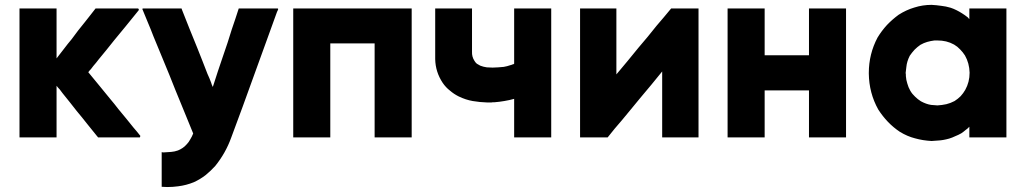

<svg xmlns="http://www.w3.org/2000/svg" viewBox="-20 -544 4135 774"><path d="M335.9 -252.9Q358.4 -225.6 380.9 -198.2Q402.3 -171.9 424.8 -144.5Q441.4 -125 457 -104.5Q473.6 -85 489.3 -65.4Q503.9 -47.9 517.6 -30.3Q532.2 -13.7 545.9 3.9Q544.9 5.9 543.9 9.8Q539.1 9.8 530.3 9.8Q524.4 9.8 519.5 9.8Q513.7 9.8 508.8 9.8Q497.1 9.8 485.4 9.8Q473.6 9.8 461.9 9.8Q450.2 9.8 438.5 9.8Q426.8 9.8 415 9.8Q405.3 9.8 395.5 9.8Q384.8 9.8 375 9.8Q374 8.8 374 7.8Q373 6.8 372.1 5.9Q351.6 -19.5 331.1 -44.9Q310.5 -71.3 289.1 -96.7Q275.4 -114.3 260.7 -132.8Q247.1 -150.4 232.4 -168Q226.6 -175.8 220.7 -183.6Q213.9 -190.4 208 -198.2Q208 -179.7 208 -161.1Q208 -142.6 208 -124Q208 -106.4 208 -87.9Q208 -70.3 208 -52.7Q208 -37.1 208 -21.5Q208 -5.9 208 9.8Q205.1 9.8 203.1 9.8Q200.2 9.8 198.2 9.8Q183.6 9.8 168.9 9.8Q154.3 9.8 139.6 9.8Q128.9 9.8 119.1 9.8Q109.4 9.8 98.6 9.8Q88.9 9.8 79.1 9.8Q69.3 9.8 58.6 9.8Q58.6 7.8 58.6 4.9Q58.6 2.9 58.6 0Q58.6 -56.6 58.6 -113.3Q58.6 -170.9 58.6 -227.5Q58.6 -266.6 58.6 -305.7Q58.6 -344.7 58.6 -383.8Q58.6 -415 58.6 -446.3Q58.6 -478.5 58.6 -509.8Q61.5 -509.8 64.5 -509.8Q66.4 -509.8 69.3 -509.8Q84 -509.8 98.6 -509.8Q113.3 -509.8 127.9 -509.8Q137.7 -509.8 147.5 -509.8Q158.2 -509.8 168 -509.8Q177.7 -509.8 187.5 -509.8Q198.2 -509.8 208 -509.8Q208 -507.8 208 -504.9Q208 -502.9 208 -500Q208 -474.6 208 -450.2Q208 -424.8 208 -400.4Q208 -382.8 208 -365.2Q208 -348.6 208 -331.1Q208 -325.2 208 -320.3Q208 -314.5 208 -308.6Q222.7 -328.1 238.3 -347.7Q252.9 -367.2 268.6 -385.7Q282.2 -403.3 294.9 -420.9Q308.6 -437.5 322.3 -455.1Q333 -468.8 343.8 -482.4Q354.5 -496.1 365.2 -509.8Q366.2 -509.8 367.2 -509.8Q369.1 -509.8 370.1 -509.8Q387.7 -509.8 405.3 -509.8Q422.9 -509.8 440.4 -509.8Q452.1 -509.8 463.9 -509.8Q475.6 -509.8 488.3 -509.8Q500 -509.8 512.7 -509.8Q525.4 -509.8 537.1 -509.8Q538.1 -508.8 539.1 -506.8Q540 -505.9 540 -503.9Q538.1 -502 536.1 -499Q534.2 -496.1 532.2 -494.1Q508.8 -465.8 486.3 -437.5Q462.9 -409.2 440.4 -381.8Q424.8 -362.3 409.2 -342.8Q393.6 -323.2 377.9 -304.7Q372.1 -297.9 367.2 -291Q362.3 -285.2 356.4 -278.3Q351.6 -272.5 346.7 -265.6Q340.8 -259.8 335.9 -252.9Z M837.9 -193.4Q848.6 -224.6 858.4 -256.8Q869.1 -288.1 879.9 -320.3Q888.7 -345.7 897.5 -372.1Q905.3 -398.4 914.1 -424.8Q921.9 -446.3 928.7 -467.8Q935.5 -488.3 942.4 -509.8Q944.3 -509.8 946.3 -509.8Q948.2 -509.8 950.2 -509.8Q955.1 -509.8 960 -509.8Q964.8 -509.8 969.7 -509.8Q980.5 -509.8 991.2 -509.8Q1002 -509.8 1012.7 -509.8Q1023.4 -509.8 1034.2 -509.8Q1044.9 -509.8 1055.7 -509.8Q1066.4 -509.8 1078.1 -509.8Q1088.9 -509.8 1099.6 -509.8Q1100.6 -509.8 1100.6 -508.8Q1100.6 -508.8 1101.6 -507.8Q1100.6 -504.9 1099.6 -502Q1098.6 -499 1096.7 -496.1Q1076.2 -439.5 1055.7 -382.8Q1035.2 -326.2 1014.6 -269.5Q1000 -230.5 986.3 -191.4Q971.7 -152.3 958 -113.3Q934.6 -50.8 912.1 10.7Q889.6 73.2 847.7 125Q829.1 145.5 808.6 162.1Q787.1 178.7 761.7 190.4Q730.5 203.1 698.2 207Q676.8 210 654.3 210Q643.6 210 631.8 209Q631.8 207 631.8 205.1Q631.8 202.1 631.8 200.2Q631.8 185.5 631.8 170.9Q631.8 156.2 631.8 141.6Q631.8 132.8 631.8 123Q631.8 113.3 631.8 103.5Q631.8 95.7 631.8 86.9Q631.8 78.1 631.8 69.3Q634.8 70.3 636.7 70.3Q639.6 70.3 641.6 70.3Q656.2 69.3 669.9 68.4Q683.6 67.4 697.3 62.5Q707 58.6 715.8 52.7Q724.6 46.9 731.4 39.1Q741.2 29.3 747.1 17.6Q753.9 6.8 758.8 -5.9Q735.4 -64.5 710.9 -123Q686.5 -181.6 663.1 -241.2Q646.5 -280.3 630.9 -319.3Q615.2 -358.4 598.6 -397.5Q587.9 -425.8 576.2 -453.1Q565.4 -480.5 553.7 -507.8Q554.7 -508.8 555.7 -509.8Q559.6 -509.8 567.4 -509.8Q583 -509.8 598.6 -509.8Q614.3 -509.8 629.9 -509.8Q640.6 -509.8 651.4 -509.8Q662.1 -509.8 672.9 -509.8Q682.6 -509.8 692.4 -509.8Q702.1 -509.8 711.9 -509.8Q711.9 -508.8 712.9 -506.8Q713.9 -504.9 713.9 -503.9Q729.5 -465.8 744.1 -427.7Q759.8 -388.7 775.4 -350.6Q785.2 -324.2 795.9 -298.8Q806.6 -272.5 816.4 -246.1Q820.3 -237.3 824.2 -228.5Q827.1 -219.7 831.1 -210.9Q832 -207 834 -202.1Q835.9 -197.3 837.9 -193.4Z M1311.5 -369.1Q1311.5 -328.1 1311.5 -288.1Q1311.5 -247.1 1311.5 -207Q1311.5 -176.8 1311.5 -147.5Q1311.5 -118.2 1311.5 -88.9Q1311.5 -63.5 1311.5 -39.1Q1311.5 -14.6 1311.5 9.8Q1308.6 9.8 1306.6 9.8Q1303.7 9.8 1301.8 9.8Q1287.1 9.8 1272.5 9.8Q1257.8 9.8 1243.2 9.8Q1232.4 9.8 1222.7 9.8Q1212.9 9.8 1202.1 9.8Q1192.4 9.8 1182.6 9.8Q1172.9 9.8 1162.1 9.8Q1162.1 7.8 1162.1 4.9Q1162.1 2.9 1162.1 0Q1162.1 -56.6 1162.1 -113.3Q1162.1 -170.9 1162.1 -227.5Q1162.1 -266.6 1162.1 -305.7Q1162.1 -344.7 1162.1 -383.8Q1162.1 -415 1162.1 -446.3Q1162.1 -478.5 1162.1 -509.8Q1165 -509.8 1168 -509.8Q1169.9 -509.8 1172.9 -509.8Q1224.6 -509.8 1276.4 -509.8Q1328.1 -509.8 1379.9 -509.8Q1416 -509.8 1451.2 -509.8Q1487.3 -509.8 1522.5 -509.8Q1551.8 -509.8 1581.1 -509.8Q1610.4 -509.8 1639.6 -509.8Q1639.6 -507.8 1639.6 -504.9Q1639.6 -502.9 1639.6 -500Q1639.6 -482.4 1639.6 -463.9Q1639.6 -446.3 1639.6 -428.7Q1639.6 -389.6 1639.6 -350.6Q1639.6 -311.5 1639.6 -272.5Q1639.6 -233.4 1639.6 -194.3Q1639.6 -155.3 1639.6 -116.2Q1639.6 -85 1639.6 -53.7Q1639.6 -21.5 1639.6 9.8Q1636.7 9.8 1634.8 9.8Q1631.8 9.8 1629.9 9.8Q1615.2 9.8 1600.6 9.8Q1585.9 9.8 1571.3 9.8Q1560.5 9.8 1550.8 9.8Q1541 9.8 1530.3 9.8Q1520.5 9.8 1510.7 9.8Q1501 9.8 1490.2 9.8Q1490.2 7.8 1490.2 4.9Q1490.2 2.9 1490.2 0Q1490.2 -43 1490.2 -85.9Q1490.2 -128.9 1490.2 -172.9Q1490.2 -202.1 1490.2 -231.4Q1490.2 -260.7 1490.2 -291Q1490.2 -310.5 1490.2 -330.1Q1490.2 -349.6 1490.2 -369.1Q1470.7 -369.1 1450.2 -369.1Q1429.7 -369.1 1410.2 -369.1Q1394.5 -369.1 1378.9 -369.1Q1363.3 -369.1 1347.7 -369.1Q1342.8 -369.1 1337.9 -369.1Q1332 -369.1 1327.1 -369.1Q1323.2 -369.1 1319.3 -369.1Q1315.4 -369.1 1311.5 -369.1Z M2052.7 -287.1Q2052.7 -311.5 2052.7 -336.9Q2052.7 -361.3 2052.7 -386.7Q2052.7 -403.3 2052.7 -420.9Q2052.7 -438.5 2052.7 -456.1Q2052.7 -469.7 2052.7 -483.4Q2052.7 -496.1 2052.7 -509.8Q2055.7 -509.8 2057.6 -509.8Q2060.5 -509.8 2062.5 -509.8Q2067.4 -509.8 2072.3 -509.8Q2077.1 -509.8 2081.1 -509.8Q2091.8 -509.8 2101.6 -509.8Q2111.3 -509.8 2122.1 -509.8Q2131.8 -509.8 2141.6 -509.8Q2151.4 -509.8 2162.1 -509.8Q2171.9 -509.8 2181.6 -509.8Q2192.4 -509.8 2202.1 -509.8Q2202.1 -507.8 2202.1 -504.9Q2202.1 -502.9 2202.1 -500Q2202.1 -443.4 2202.1 -386.7Q2202.1 -329.1 2202.1 -272.5Q2202.1 -233.4 2202.1 -194.3Q2202.1 -155.3 2202.1 -116.2Q2202.1 -85 2202.1 -53.7Q2202.1 -21.5 2202.1 9.8Q2199.2 9.8 2197.3 9.8Q2194.3 9.8 2192.4 9.8Q2177.7 9.8 2163.1 9.8Q2148.4 9.8 2132.8 9.8Q2123 9.8 2113.3 9.8Q2103.5 9.8 2092.8 9.8Q2083 9.8 2073.2 9.8Q2062.5 9.8 2052.7 9.8Q2052.7 7.8 2052.7 4.9Q2052.7 2.9 2052.7 0Q2052.7 -18.6 2052.7 -36.1Q2052.7 -54.7 2052.7 -72.3Q2052.7 -85 2052.7 -96.7Q2052.7 -109.4 2052.7 -122.1Q2052.7 -127.9 2052.7 -133.8Q2052.7 -139.6 2052.7 -145.5Q2043 -142.6 2033.2 -140.6Q2022.5 -138.7 2012.7 -136.7Q2002.9 -134.8 1993.2 -133.8Q1983.4 -132.8 1973.6 -131.8Q1970.7 -131.8 1966.8 -131.8Q1963.9 -131.8 1960.9 -130.9Q1960 -130.9 1955.1 -130.9Q1949.2 -130.9 1944.3 -130.9Q1914.1 -131.8 1885.7 -136.7Q1857.4 -141.6 1829.1 -155.3Q1809.6 -165 1793.9 -178.7Q1777.3 -191.4 1764.6 -210Q1735.4 -253.9 1734.4 -305.7Q1734.4 -356.4 1734.4 -407.2Q1734.4 -421.9 1734.4 -435.5Q1734.4 -450.2 1734.4 -464.8Q1734.4 -475.6 1734.4 -487.3Q1734.4 -499 1734.4 -509.8Q1736.3 -509.8 1739.3 -509.8Q1741.2 -509.8 1744.1 -509.8Q1758.8 -509.8 1773.4 -509.8Q1788.1 -509.8 1802.7 -509.8Q1812.5 -509.8 1822.3 -509.8Q1833 -509.8 1842.8 -509.8Q1852.5 -509.8 1863.3 -509.8Q1873 -509.8 1882.8 -509.8Q1882.8 -507.8 1882.8 -504.9Q1882.8 -502.9 1882.8 -500Q1882.8 -481.4 1882.8 -462.9Q1882.8 -444.3 1882.8 -425.8Q1882.8 -413.1 1882.8 -399.4Q1882.8 -386.7 1882.8 -374Q1882.8 -355.5 1882.8 -335.9Q1881.8 -315.4 1892.6 -298.8Q1896.5 -292 1902.3 -287.1Q1909.2 -283.2 1916 -279.3Q1928.7 -274.4 1942.4 -272.5Q1957 -271.5 1965.8 -271.5Q1977.5 -271.5 1988.3 -272.5Q2000 -273.4 2010.7 -274.4Q2017.6 -276.4 2024.4 -277.3Q2030.3 -279.3 2037.1 -281.2Q2039.1 -282.2 2041 -282.2Q2043 -283.2 2045.9 -284.2Q2047.9 -285.2 2049.8 -285.2Q2050.8 -286.1 2052.7 -287.1Z M2464.8 -244.1Q2487.3 -270.5 2509.8 -297.9Q2531.2 -324.2 2553.7 -351.6Q2572.3 -374 2590.8 -395.5Q2609.4 -418 2627 -440.4Q2641.6 -458 2656.2 -474.6Q2670.9 -492.2 2685.5 -509.8Q2686.5 -509.8 2687.5 -509.8Q2688.5 -509.8 2689.5 -509.8Q2693.4 -509.8 2696.3 -509.8Q2700.2 -509.8 2703.1 -509.8Q2710.9 -509.8 2718.8 -509.8Q2725.6 -509.8 2733.4 -509.8Q2741.2 -509.8 2748 -509.8Q2755.9 -509.8 2763.7 -509.8Q2771.5 -509.8 2779.3 -509.8Q2788.1 -509.8 2795.9 -509.8Q2795.9 -507.8 2795.9 -504.9Q2795.9 -502.9 2795.9 -500Q2795.9 -443.4 2795.9 -386.7Q2795.9 -329.1 2795.9 -272.5Q2795.9 -233.4 2795.9 -194.3Q2795.9 -155.3 2795.9 -116.2Q2795.9 -85 2795.9 -53.7Q2795.9 -21.5 2795.9 9.8Q2793 9.8 2791 9.8Q2788.1 9.8 2786.1 9.8Q2771.5 9.8 2756.8 9.8Q2743.2 9.8 2728.5 9.8Q2718.8 9.8 2709 9.8Q2699.2 9.8 2689.5 9.8Q2679.7 9.8 2669.9 9.8Q2659.2 9.8 2649.4 9.8Q2649.4 7.8 2649.4 4.9Q2649.4 2.9 2649.4 0Q2649.4 -32.2 2649.4 -64.5Q2649.4 -96.7 2649.4 -128.9Q2649.4 -151.4 2649.4 -173.8Q2649.4 -195.3 2649.4 -217.8Q2649.4 -227.5 2649.4 -237.3Q2649.4 -247.1 2649.4 -255.9Q2627.9 -229.5 2605.5 -202.1Q2583 -175.8 2560.5 -148.4Q2542 -126 2524.4 -104.5Q2505.9 -82 2487.3 -59.6Q2472.7 -42 2458 -25.4Q2444.3 -7.8 2429.7 9.8Q2428.7 9.8 2426.8 9.8Q2425.8 9.8 2424.8 9.8Q2414.1 9.8 2403.3 9.8Q2391.6 9.8 2380.9 9.8Q2374 9.8 2366.2 9.8Q2358.4 9.8 2351.6 9.8Q2342.8 9.8 2335 9.8Q2327.1 9.8 2318.4 9.8Q2318.4 7.8 2318.4 4.9Q2318.4 2.9 2318.4 0Q2318.4 -56.6 2318.4 -113.3Q2318.4 -170.9 2318.4 -227.5Q2318.4 -266.6 2318.4 -305.7Q2318.4 -344.7 2318.4 -383.8Q2318.4 -415 2318.4 -446.3Q2318.4 -478.5 2318.4 -509.8Q2321.3 -509.8 2324.2 -509.8Q2326.2 -509.8 2329.1 -509.8Q2342.8 -509.8 2357.4 -509.8Q2372.1 -509.8 2385.7 -509.8Q2395.5 -509.8 2405.3 -509.8Q2416 -509.8 2425.8 -509.8Q2435.5 -509.8 2445.3 -509.8Q2455.1 -509.8 2464.8 -509.8Q2464.8 -507.8 2464.8 -504.9Q2464.8 -502.9 2464.8 -500Q2464.8 -467.8 2464.8 -435.5Q2464.8 -403.3 2464.8 -371.1Q2464.8 -348.6 2464.8 -326.2Q2464.8 -304.7 2464.8 -282.2Q2464.8 -274.4 2464.8 -267.6Q2464.8 -259.8 2464.8 -252.9Q2464.8 -251 2464.8 -248Q2464.8 -246.1 2464.8 -244.1Z M3241.2 -321.3Q3241.2 -339.8 3241.2 -359.4Q3241.2 -377.9 3241.2 -396.5Q3241.2 -412.1 3241.2 -426.8Q3241.2 -441.4 3241.2 -456.1Q3241.2 -469.7 3241.2 -483.4Q3241.2 -496.1 3241.2 -509.8Q3244.1 -509.8 3246.1 -509.8Q3249 -509.8 3252 -509.8Q3255.9 -509.8 3260.7 -509.8Q3265.6 -509.8 3269.5 -509.8Q3280.3 -509.8 3290 -509.8Q3299.8 -509.8 3310.5 -509.8Q3320.3 -509.8 3330.1 -509.8Q3339.8 -509.8 3350.6 -509.8Q3360.4 -509.8 3370.1 -509.8Q3380.9 -509.8 3390.6 -509.8Q3390.6 -507.8 3390.6 -504.9Q3390.6 -502.9 3390.6 -500Q3390.6 -443.4 3390.6 -386.7Q3390.6 -329.1 3390.6 -272.5Q3390.6 -233.4 3390.6 -194.3Q3390.6 -155.3 3390.6 -116.2Q3390.6 -85 3390.6 -53.7Q3390.6 -21.5 3390.6 9.8Q3387.7 9.8 3385.7 9.8Q3382.8 9.8 3380.9 9.8Q3366.2 9.8 3351.6 9.8Q3336.9 9.8 3322.3 9.8Q3311.5 9.8 3301.8 9.8Q3292 9.8 3281.2 9.8Q3271.5 9.8 3261.7 9.8Q3252 9.8 3241.2 9.8Q3241.2 7.8 3241.2 4.9Q3241.2 2.9 3241.2 0Q3241.2 -21.5 3241.2 -43Q3241.2 -64.5 3241.2 -85.9Q3241.2 -101.6 3241.2 -116.2Q3241.2 -130.9 3241.2 -145.5Q3241.2 -154.3 3241.2 -163.1Q3241.2 -171.9 3241.2 -179.7Q3221.7 -179.7 3201.2 -179.7Q3180.7 -179.7 3161.1 -179.7Q3145.5 -179.7 3129.9 -179.7Q3114.3 -179.7 3098.6 -179.7Q3089.8 -179.7 3081.1 -179.7Q3071.3 -179.7 3062.5 -179.7Q3062.5 -161.1 3062.5 -141.6Q3062.5 -123 3062.5 -103.5Q3062.5 -88.9 3062.5 -74.2Q3062.5 -59.6 3062.5 -43.9Q3062.5 -30.3 3062.5 -17.6Q3062.5 -3.9 3062.5 9.8Q3059.6 9.8 3057.6 9.8Q3054.7 9.8 3052.7 9.8Q3038.1 9.8 3023.4 9.8Q3008.8 9.8 2994.1 9.8Q2983.4 9.8 2973.6 9.8Q2963.9 9.8 2953.1 9.8Q2943.4 9.8 2933.6 9.8Q2923.8 9.8 2913.1 9.8Q2913.1 7.8 2913.1 4.9Q2913.1 2.9 2913.1 0Q2913.1 -56.6 2913.1 -113.3Q2913.1 -170.9 2913.1 -227.5Q2913.1 -266.6 2913.1 -305.7Q2913.1 -344.7 2913.1 -383.8Q2913.1 -415 2913.1 -446.3Q2913.1 -478.5 2913.1 -509.8Q2916 -509.8 2918.9 -509.8Q2920.9 -509.8 2923.8 -509.8Q2938.5 -509.8 2953.1 -509.8Q2967.8 -509.8 2982.4 -509.8Q2992.2 -509.8 3002 -509.8Q3012.7 -509.8 3022.5 -509.8Q3032.2 -509.8 3042 -509.8Q3052.7 -509.8 3062.5 -509.8Q3062.5 -507.8 3062.5 -504.9Q3062.5 -502.9 3062.5 -500Q3062.5 -478.5 3062.5 -457Q3062.5 -435.5 3062.5 -414.1Q3062.5 -399.4 3062.5 -384.8Q3062.5 -370.1 3062.5 -355.5Q3062.5 -346.7 3062.5 -337.9Q3062.5 -329.1 3062.5 -321.3Q3083 -321.3 3102.5 -321.3Q3123 -321.3 3142.6 -321.3Q3158.2 -321.3 3173.8 -321.3Q3189.5 -321.3 3205.1 -321.3Q3210 -321.3 3215.8 -321.3Q3220.7 -321.3 3225.6 -321.3Q3229.5 -321.3 3233.4 -321.3Q3237.3 -321.3 3241.2 -321.3Z M3887.7 -466.8Q3887.7 -467.8 3887.7 -467.8Q3887.7 -468.8 3887.7 -469.7Q3887.7 -474.6 3887.7 -478.5Q3887.7 -483.4 3887.7 -488.3Q3887.7 -494.1 3887.7 -499Q3887.7 -504.9 3887.7 -509.8Q3890.6 -509.8 3893.6 -509.8Q3895.5 -509.8 3898.4 -509.8Q3902.3 -509.8 3907.2 -509.8Q3912.1 -509.8 3917 -509.8Q3926.8 -509.8 3936.5 -509.8Q3947.3 -509.8 3957 -509.8Q3966.8 -509.8 3976.6 -509.8Q3987.3 -509.8 3997.1 -509.8Q4006.8 -509.8 4017.6 -509.8Q4027.3 -509.8 4037.1 -509.8Q4037.1 -507.8 4037.1 -504.9Q4037.1 -502.9 4037.1 -500Q4037.1 -443.4 4037.1 -386.7Q4037.1 -329.1 4037.1 -272.5Q4037.1 -233.4 4037.1 -194.3Q4037.1 -155.3 4037.1 -116.2Q4037.1 -85 4037.1 -53.7Q4037.1 -21.5 4037.1 9.8Q4035.2 9.8 4032.2 9.8Q4029.3 9.8 4027.3 9.8Q4012.7 9.8 3998 9.8Q3983.4 9.8 3968.8 9.8Q3958 9.8 3948.2 9.8Q3938.5 9.8 3928.7 9.8Q3918 9.8 3908.2 9.8Q3898.4 9.8 3887.7 9.8Q3887.7 7.8 3887.7 4.9Q3887.7 2.9 3887.7 0Q3887.7 -6.8 3887.7 -13.7Q3887.7 -20.5 3887.7 -26.4Q3887.7 -28.3 3887.7 -30.3Q3887.7 -31.2 3887.7 -33.2Q3880.9 -25.4 3872.1 -19.5Q3864.3 -12.7 3855.5 -6.8Q3843.8 0 3831.1 4.9Q3819.3 10.7 3806.6 14.6Q3782.2 21.5 3761.7 22.5Q3742.2 24.4 3735.4 24.4Q3700.2 22.5 3668.9 13.7Q3637.7 5.9 3607.4 -12.7Q3581.1 -30.3 3559.6 -52.7Q3538.1 -75.2 3520.5 -102.5Q3483.4 -168.9 3482.4 -247.1Q3482.4 -249 3482.4 -250Q3482.4 -326.2 3517.6 -392.6Q3534.2 -419.9 3555.7 -443.4Q3577.1 -465.8 3602.5 -484.4Q3632.8 -503.9 3666 -513.7Q3699.2 -524.4 3735.4 -524.4Q3754.9 -523.4 3774.4 -520.5Q3793 -518.6 3812.5 -512.7Q3824.2 -508.8 3835.9 -502.9Q3847.7 -497.1 3858.4 -490.2Q3864.3 -486.3 3870.1 -482.4Q3876 -477.5 3881.8 -473.6Q3883.8 -470.7 3884.8 -469.7Q3886.7 -468.8 3887.7 -466.8ZM3630.9 -250Q3630.9 -247.1 3631.8 -243.2Q3631.8 -240.2 3631.8 -237.3Q3632.8 -221.7 3637.7 -207Q3641.6 -192.4 3649.4 -178.7Q3657.2 -165 3668.9 -154.3Q3679.7 -143.6 3692.4 -135.7Q3713.9 -124 3733.4 -121.1Q3752 -119.1 3758.8 -119.1Q3777.3 -120.1 3794.9 -124Q3811.5 -127.9 3828.1 -136.7Q3841.8 -145.5 3852.5 -156.2Q3863.3 -168 3871.1 -181.6Q3888.7 -212.9 3888.7 -251Q3887.7 -289.1 3870.1 -320.3Q3861.3 -334 3850.6 -344.7Q3839.8 -356.4 3826.2 -364.3Q3810.5 -373 3793.9 -377Q3777.3 -380.9 3758.8 -380.9Q3755.9 -380.9 3752.9 -380.9Q3750 -380.9 3747.1 -380.9Q3731.4 -378.9 3717.8 -375Q3704.1 -371.1 3690.4 -363.3Q3677.7 -354.5 3667 -343.8Q3656.2 -332 3647.5 -319.3Q3635.7 -295.9 3633.8 -274.4Q3630.9 -252 3630.9 -250Z"/></svg>

Font: LeFont
Style: Bold
Weight: 800
Designer: Leryon MEDIA
Version: Version 1.0